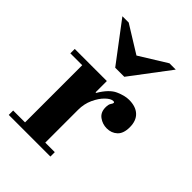

<svg xmlns="http://www.w3.org/2000/svg" viewBox="-210 -825 926 926"><g transform="rotate(45 253.0 -362.0)"><path d="M20 0V-30H101V-420H20V-450H239V-373H243Q276 -429 313 -445.5Q350 -462 379 -462Q425 -462 450 -438.5Q475 -415 475 -371Q475 -328 453.5 -308Q432 -288 400 -288Q371 -288 347.5 -305Q324 -322 324 -356Q324 -376 330.5 -385Q337 -394 337 -399Q337 -401 335.5 -402.5Q334 -404 329 -404Q313 -404 291.5 -383Q270 -362 254.5 -328Q239 -294 239 -254V-30H304V0ZM222 -524 71 -724H114L253 -638L392 -724H435L284 -524Z"/></g></svg>

Font: Libre Bodoni
Style: Bold
Weight: 700
Designer: Pablo Impallari, Rodrigo Fuenzalida
Foundry: Impallari Type
Version: Version 2.005;gftools[0.9.23]